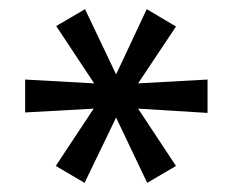

<svg xmlns="http://www.w3.org/2000/svg" viewBox="-20 -736 508 420"><path d="M165 -336 102 -373 190 -506 196 -499 35 -490V-562L196 -553L191 -546L103 -679L166 -716L236 -569H232L301 -716L365 -678L277 -546L271 -553L434 -562V-489L272 -499L277 -506L365 -373L302 -336L232 -483H236Z"/></svg>

Font: Nunito Sans 12pt ExtraLight 9pt Medium
Style: Regular
Weight: 500
Version: Version 3.101;gftools[0.9.27]